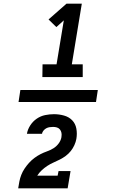

<svg xmlns="http://www.w3.org/2000/svg" viewBox="-20 -868 640 1056"><path d="M213 -444 214 -514H291L331 -756L290 -719L247 -761L346 -848H430L375 -514H435V-444ZM508 -307H82L92 -373H518ZM80 168Q83 149 86.5 130.5Q90 112 97 94Q104 76 115 59.5Q126 43 139.5 28Q153 13 169 1Q185 -11 202.5 -20Q220 -29 238.5 -35.5Q257 -42 274 -52.5Q291 -63 303 -79.5Q315 -96 318 -114V-116Q320 -127 318 -137.5Q316 -148 309.5 -156Q303 -164 293 -167Q283 -170 272 -170Q262 -170 252.5 -168.5Q243 -167 234.5 -162.5Q226 -158 219 -149.5Q212 -141 211 -132H128Q132 -156 146.5 -178.5Q161 -201 182.5 -215.5Q204 -230 228.5 -235Q253 -240 277 -240Q305 -240 332 -232.5Q359 -225 377 -206.5Q395 -188 400 -160.5Q405 -133 400 -104Q397 -87 389 -69.5Q381 -52 369 -37Q357 -22 341.5 -10.5Q326 1 309 9.5Q292 18 274 26Q256 34 240 44.5Q224 55 209.5 68.5Q195 82 185 98H297L302 73H368L352 168Z"/></svg>

Font: Iosevka HT Extended
Style: Bold Italic
Weight: 700
Width: 7
Italic angle: -9°
Monospace: yes
Designer: Belleve Invis
Foundry: Belleve Invis
Version: Version 32.3.0; ttfautohint (v1.8.4)